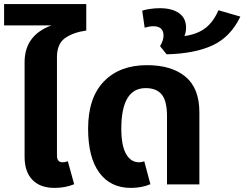

<svg xmlns="http://www.w3.org/2000/svg" viewBox="-40 -900 1193 937"><path d="M238 -621V-141Q238 -108 265 -108Q279 -108 291 -113L322 -1Q279 17 226 17Q156 17 118 -22.5Q80 -62 80 -135V-596Q80 -728 211 -776H-20V-880H381V-751Q317 -742 277.5 -714Q238 -686 238 -621Z M390 -272Q390 -423 467 -502.5Q544 -582 677 -582Q798 -582 865.5 -525.5Q933 -469 933 -352V0H775V-333Q775 -407 749.5 -438.5Q724 -470 671 -470Q552 -470 552 -272Q552 -190 575 -149Q598 -108 639 -108Q652 -108 664 -113L694 -1Q651 17 599 17Q499 17 444.5 -57.5Q390 -132 390 -272Z M1133 -819Q1085 -719 997 -678.5Q909 -638 773 -635L741 -675Q758 -702 758 -726Q758 -772 708 -772Q690 -772 666 -765L654 -848Q669 -853 692.5 -856.5Q716 -860 740 -860Q799 -860 833.5 -836Q868 -812 868 -765Q868 -743 860 -724Q924 -733 963 -763.5Q1002 -794 1026 -850Z"/></svg>

Font: FiraGOUPP
Style: Bold
Weight: 700
Designer: bBox Type
Foundry: bBox Type GmbH
Version: Version 1.001